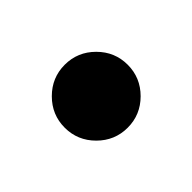

<svg xmlns="http://www.w3.org/2000/svg" viewBox="-51 -516 431 431"><g transform="rotate(45 165.0 -300.0)"><path d="M265 -300Q265 -259 235.5 -229.5Q206 -200 165 -200Q124 -200 94.5 -229.5Q65 -259 65 -300Q65 -341 94.5 -370.5Q124 -400 165 -400Q206 -400 235.5 -370.5Q265 -341 265 -300Z"/></g></svg>

Font: Hezaedrus Light
Style: Regular
Weight: 300
Designer: Hubert & Fischer
Foundry: Hubert & Fischer
Version: Version 1.10;September 3, 2019;FontCreator 11.5.0.2425 64-bi